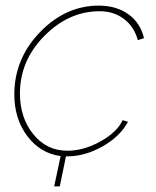

<svg xmlns="http://www.w3.org/2000/svg" viewBox="-20 -547 554 684"><path d="M335 -507Q225 -507 138 -419Q51 -331 51 -214Q51 -128 98.5 -69Q146 -10 220 -10Q278 -10 337.5 -43Q397 -76 417 -119L436 -113Q408 -61 345.5 -25.5Q283 10 219 10H215L193 117H173L196 9Q123 -1 77 -62.5Q31 -124 31 -210Q31 -338 122.5 -432.5Q214 -527 332 -527Q394 -527 437 -496.5Q480 -466 493 -411L471 -404Q458 -452 421.5 -479.5Q385 -507 335 -507Z"/></svg>

Font: Raleway-v4020 Thin
Style: Italic
Weight: 250
Italic angle: -12°
Designer: Matt McInerney, Pablo Impallari, Rodrigo Fuenzalida
Foundry: Matt McInerney, Pablo Impallari, Rodrigo Fuenzalida
Version: Version 4.020;PS 004.020;hotconv 1.0.88;makeotf.lib2.5.64775